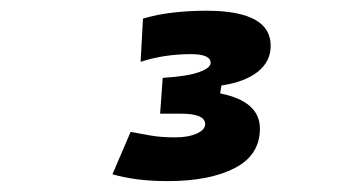

<svg xmlns="http://www.w3.org/2000/svg" viewBox="-20 -723 626 356"><path d="M291 -387.2Q259.8 -387.2 234.1 -390.6Q208.5 -394 188.5 -399.9L222.2 -478.5Q237.8 -475.6 258.1 -471.9Q278.3 -468.3 304.7 -468.3Q329.1 -468.3 344.7 -475.3Q360.4 -482.4 360.4 -492.7Q360.4 -512.2 315.9 -512.2H276.9L281.7 -578.6Q328.1 -581.5 349.4 -589.4Q370.6 -597.2 370.6 -606.4Q370.6 -622.6 334 -622.6Q284.2 -622.6 240.7 -608.4L245.1 -688.5Q271.5 -696.3 301 -699.7Q330.6 -703.1 362.8 -703.1Q481.9 -703.1 481.9 -638.2Q481.9 -608.9 457.8 -589.8Q433.6 -570.8 390.6 -564.5L388.2 -549.8Q461.9 -535.2 461.9 -484.4Q461.9 -435.5 415.3 -411.4Q368.7 -387.2 291 -387.2Z"/></svg>

Font: Cascadia Code NF SemiBold
Style: Italic
Weight: 600
Italic angle: -10°
Monospace: yes
Designer: Aaron Bell
Foundry: Saja Typeworks
Version: Version 2404.023; ttfautohint (v1.8.4)